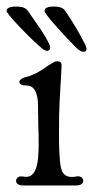

<svg xmlns="http://www.w3.org/2000/svg" viewBox="-39 -567 284 586"><path d="M10 -15Q10 -22 16 -26Q22 -30 33 -28Q63 -22 73 -60Q79 -82 79 -128Q79 -161 78 -179L77 -246Q77 -273 68.5 -289.5Q60 -306 41 -306Q31 -306 25.5 -309Q20 -312 20 -317Q20 -321 25.5 -325.5Q31 -330 41 -332Q72 -340 105 -365Q109 -367 119 -373.5Q129 -380 135 -380Q149 -380 149 -368L147 -328L143 -259Q141 -222 141 -161Q141 -90 146 -60Q149 -43 157 -35Q165 -27 180 -27Q187 -27 192 -28L198 -29Q206 -29 210.5 -25Q215 -21 215 -15Q215 -9 209.5 -5Q204 -1 194 -1H111H31Q21 -1 15.5 -5Q10 -9 10 -15ZM87 -421Q57 -447 19 -487Q-19 -527 -19 -534Q-19 -547 12 -547Q37 -547 46 -534Q63 -510 82 -482Q101 -454 111 -433Q114 -427 114 -422Q114 -412 105 -412Q97 -412 87 -421ZM193 -422Q162 -453 129.5 -490Q97 -527 97 -534Q97 -547 127 -547Q151 -547 160 -534Q196 -481 220 -433Q225 -423 225 -418Q225 -409 216 -409Q206 -409 193 -422Z"/></svg>

Font: Hina Mincho
Style: Regular
Weight: 400
Designer: satsuyako
Foundry: satsuyako
Version: Version 1.100